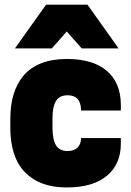

<svg xmlns="http://www.w3.org/2000/svg" viewBox="-20 -800 568 834"><path d="M208 -245.1Q208 -194.3 223.1 -169.2Q238.3 -144 273.9 -144Q301.3 -144 316.7 -158.9Q332 -173.8 332 -200.2H504.9V-175.8Q504.9 -86.9 444.3 -36.4Q383.8 14.2 270 14.2Q186.5 14.2 130.9 -18.8Q75.2 -51.8 50 -108.9Q24.9 -166 24.9 -245.1V-285.2Q24.9 -344.2 39.3 -391.1Q53.7 -438 83 -472.4Q112.3 -506.8 159.7 -525.4Q207 -543.9 270 -543.9Q384.3 -543.9 444.6 -491.7Q504.9 -439.5 504.9 -344.2V-319.8H332Q332 -386.2 273.9 -386.2Q238.3 -386.2 223.1 -361.1Q208 -335.9 208 -285.2ZM205.1 -589.8H44.9L180.2 -779.8H359.9L495.1 -589.8H335L270 -663.1Z"/></svg>

Font: Cooper Hewitt
Style: Heavy
Weight: 713
Designer: Village Type and Design LLC
Foundry: Cooper Hewitt Smithsonian Design Museum
Version: 1.000